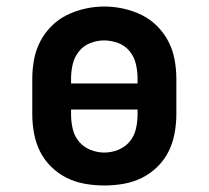

<svg xmlns="http://www.w3.org/2000/svg" viewBox="-20 -561 640 589"><path d="M300 8Q271 8 241.5 3Q212 -2 185.5 -15Q159 -28 137.5 -49Q116 -70 103 -96Q90 -122 84.5 -151.5Q79 -181 79 -210V-320Q79 -349 84.5 -378.5Q90 -408 103.5 -434Q117 -460 138 -481Q159 -502 185.5 -515Q212 -528 241.5 -534.5Q271 -541 300 -541Q329 -541 358.5 -534.5Q388 -528 414.5 -515Q441 -502 462 -481Q483 -460 496.5 -434Q510 -408 515.5 -378.5Q521 -349 521 -320V-210Q521 -181 515.5 -151.5Q510 -122 497 -96Q484 -70 462.5 -49Q441 -28 414.5 -15Q388 -2 358.5 3Q329 8 300 8ZM198 -305H402V-320Q402 -342 397 -364Q392 -386 378 -403.5Q364 -421 342.5 -429Q321 -437 299 -437Q277 -437 256 -428.5Q235 -420 221.5 -402.5Q208 -385 203 -363.5Q198 -342 198 -320ZM300 -93Q322 -93 343 -101.5Q364 -110 378 -127Q392 -144 397 -166Q402 -188 402 -210V-225H198V-210Q198 -188 203 -166Q208 -144 222 -127Q236 -110 257 -101.5Q278 -93 300 -93Z"/></svg>

Font: Iosevka Curly Slab Extended
Style: Bold
Weight: 700
Width: 7
Monospace: yes
Designer: Belleve Invis
Foundry: Belleve Invis
Version: Version 11.1.0; ttfautohint (v1.8.3)